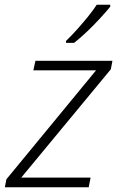

<svg xmlns="http://www.w3.org/2000/svg" viewBox="-35 -786 494 806"><path d="M-14.6 0 -8.3 -33.2 368.2 -490.7H105L113.8 -530.8H437L430.2 -495.1L54.2 -40.5H345.2L337.4 0ZM242.2 -606V-614.3Q263.2 -634.3 287.6 -661.4Q312 -688.5 334.5 -716.3Q356.9 -744.1 371.1 -766.1H427.7V-757.8Q411.1 -737.3 385.5 -709.5Q359.9 -681.6 331.1 -654.1Q302.2 -626.5 275.9 -606Z"/></svg>

Font: Open Sans Light
Style: Italic
Weight: 300
Italic angle: -12°
Designer: Monotype Design Team
Foundry: Monotype Imaging Inc.
Version: Version 3.003; ttfautohint (v1.8.4)